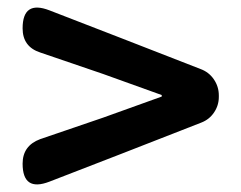

<svg xmlns="http://www.w3.org/2000/svg" viewBox="-20 -627 630 501"><path d="M39 -200Q39 -247 85 -264L249 -320L402 -375V-379L249 -434L85 -490Q39 -505 39 -553Q39 -627 109 -600L295 -528L503 -447Q525 -439 538 -420Q551 -401 551 -378V-374Q551 -352 538.5 -333.5Q526 -315 505 -307L295 -225L109 -153Q39 -126 39 -200Z"/></svg>

Font: GenSenRounded2 TW B
Style: Regular
Weight: 700
Version: Version 2.000;PS 2;hotconv 16.6.51;makeotf.lib2.5.65220 DEVE